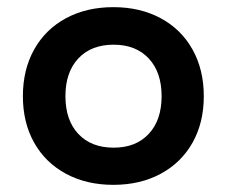

<svg xmlns="http://www.w3.org/2000/svg" viewBox="-20 -555 634 537"><path d="M297 -535Q372 -535 429.5 -504Q487 -473 518.5 -416.5Q550 -360 550 -286Q550 -212 518.5 -156Q487 -100 429.5 -69Q372 -38 297 -38Q222 -38 164.5 -69Q107 -100 75.5 -156Q44 -212 44 -286Q44 -360 75.5 -416.5Q107 -473 164.5 -504Q222 -535 297 -535ZM298 -142Q360 -142 396 -180.5Q432 -219 432 -286Q432 -353 396 -391.5Q360 -430 298 -430Q235 -430 199 -391.5Q163 -353 163 -286Q163 -219 199 -180.5Q235 -142 298 -142Z"/></svg>

Font: AmikoBold
Style: Bold
Weight: 700
Designer: Pablo Impallari, Rodrigo Fuenzalida, Andres Torresi
Foundry: Impallari Type
Version: Version 1.000; ttfautohint (v1.3)